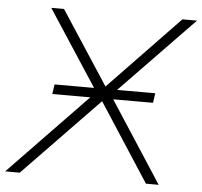

<svg xmlns="http://www.w3.org/2000/svg" viewBox="-61 -758 854 811"><g transform="rotate(5 366.0 -352.5)"><path d="M-10 0 351 -374V-357L124 -705H178L383 -391H378L680 -705H742L401 -353L400 -371L641 0H587L367 -339L379 -338L52 0ZM160 -343 166 -384H593L587 -343Z"/></g></svg>

Font: Nunito Sans 10pt SemiExpanded ExtraLight
Style: Italic
Weight: 250
Width: 6
Italic angle: -9°
Designer: Vernon Adams
Foundry: Vernon Adams
Version: Version 3.101;gftools[0.9.27]